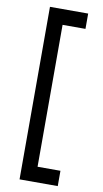

<svg xmlns="http://www.w3.org/2000/svg" viewBox="-105 -847 574 1074"><g transform="rotate(10 181.5 -310.0)"><path d="M305 93V180H88V-800H305V-713H175V93Z"/></g></svg>

Font: Syne Medium
Style: Regular
Weight: 500
Designer: Lucas Descroix
Foundry: Bonjour Monde
Version: Version 2.200; ttfautohint (v1.8.4)